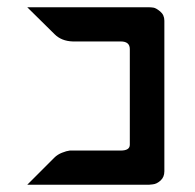

<svg xmlns="http://www.w3.org/2000/svg" viewBox="-20 -752 537 528"><path d="M390 -732Q395 -732 402 -731Q409 -730 420.5 -720.5Q432 -711 432 -695V-281Q432 -265 421.5 -255.5Q411 -246 400 -245L390 -244H55L130 -319Q138 -327 150.5 -332Q163 -337 172 -338H180H312Q337 -338 337 -354V-419V-553V-617Q337 -638 312 -638H180Q149 -639 130 -658L55 -732Z"/></svg>

Font: ECO
Style: Regular
Weight: 400
Version: Version 1.1